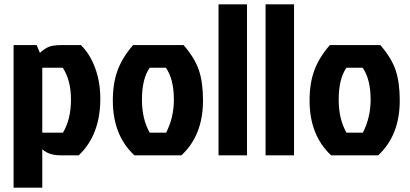

<svg xmlns="http://www.w3.org/2000/svg" viewBox="-20 -720 1902 890"><path d="M43 -511H150L165 -475Q187 -495 206.5 -503Q226 -511 265 -511H355Q397 -470 421 -405Q445 -340 445 -262Q445 -95 345 0H260Q207 0 176 -28V150H43ZM176 -105H272Q309 -168 309 -258Q309 -348 271 -406H176Z M821 0H603Q503 -93 503 -254Q503 -335 525.5 -395Q548 -455 597 -511H831Q883 -451 902 -394.5Q921 -338 921 -254Q921 -93 821 0ZM674 -105H750Q786 -175 786 -258Q786 -353 749 -406H674Q638 -355 638 -258Q638 -168 674 -105Z M1125 -700V0H993V-700Z M1343 -700V0H1211V-700Z M1733 0H1515Q1415 -93 1415 -254Q1415 -335 1437.5 -395Q1460 -455 1509 -511H1743Q1795 -451 1814 -394.5Q1833 -338 1833 -254Q1833 -93 1733 0ZM1586 -105H1662Q1698 -175 1698 -258Q1698 -353 1661 -406H1586Q1550 -355 1550 -258Q1550 -168 1586 -105Z"/></svg>

Font: Jockey One
Style: Regular
Weight: 400
Designer: TypeTogether
Foundry: TypeTogether
Version: Version 1.002